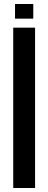

<svg xmlns="http://www.w3.org/2000/svg" viewBox="-20 -938 241 958"><path d="M46 0V-800H155V0ZM55 -845V-918H146V-845Z"/></svg>

Font: Big Shoulders Display
Style: Bold
Weight: 700
Designer: Patric King
Foundry: XO Type Co
Version: Version 1.000; ttfautohint (v1.8.2)